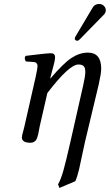

<svg xmlns="http://www.w3.org/2000/svg" viewBox="-20 -701 547 956"><path d="M472.2 -283.2 403.8 2.9Q397 32.2 387 80.3Q377 128.4 374 141.1Q363.8 183.1 355 201.2L275.9 234.9L269 216.8Q283.2 192.9 296.4 145.5Q308.6 102.5 331.1 2.9L394 -274.9Q404.8 -322.3 404.8 -342.8Q404.8 -364.3 396.2 -372.1Q387.7 -379.9 370.1 -379.9Q324.7 -379.9 215.8 -237.8L177.7 -71.8Q176.3 -64.9 174.1 -52.7Q171.9 -40.5 170.4 -33.4Q168.9 -26.4 165.8 -17.1Q162.6 -7.8 158.7 -2.7Q154.8 2.4 147.9 6.1Q141.1 9.8 131.8 9.8Q88.9 9.8 88.9 -17.1Q88.9 -21.5 90.8 -30Q92.8 -38.6 96.7 -52.2L101.6 -71.8L158.2 -320.8Q167 -362.3 167 -372.1Q167 -379.9 162.4 -385.7Q157.7 -391.6 148.9 -392.1L108.9 -395Q98.1 -411.6 107.9 -422.9Q213.4 -436 233.9 -436Q254.4 -436 254.4 -415Q254.4 -409.2 252.2 -397.9Q250 -386.7 247.1 -376.5L239.7 -348.6Q234.9 -330.6 232.4 -320.3L230 -311L231 -310.1Q296.4 -386.7 336.4 -412.8Q376.5 -439 418 -439Q483.9 -439 483.9 -358.9Q483.9 -335.9 472.2 -283.2ZM474.1 -681.2Q487.8 -681.2 497.3 -671.9Q506.8 -662.6 506.8 -649.9Q506.8 -645 505.9 -643.1Q503.9 -633.8 497.1 -627.9L377.9 -505.9Q370.1 -498 365.2 -498Q359.9 -498 356 -501.2Q352.1 -504.4 352.1 -508.8Q352.1 -511.2 353 -512.2Q353 -515.1 356.9 -521L441.9 -664.1Q452.1 -681.2 474.1 -681.2Z"/></svg>

Font: Linux Libertine G
Style: Italic
Weight: 400
Italic angle: -12°
Designer: Philipp H. Poll
Foundry: Philipp H. Poll
Version: Version 5.1.3